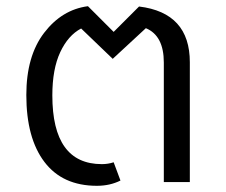

<svg xmlns="http://www.w3.org/2000/svg" viewBox="-20 -588 729 620"><path d="M429 -567Q593 -547 593 -387V0H509V-386Q509 -473 451 -497L344 -398L242 -496Q200 -474 174.5 -419.5Q149 -365 149 -280Q149 -58 309 -58Q329 -58 347 -64L369 -5Q335 12 293 12Q182 12 123.5 -65Q65 -142 65 -281Q65 -407 122.5 -482Q180 -557 264 -568L347 -485Z"/></svg>

Font: FiraGO Book
Style: Regular
Weight: 350
Designer: bBox Type
Foundry: bBox Type GmbH
Version: Version 1.001;PS 001.001;hotconv 1.0.88;makeotf.lib2.5.64775